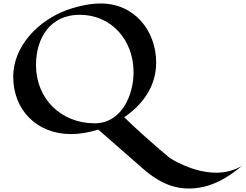

<svg xmlns="http://www.w3.org/2000/svg" viewBox="-20 -745 1412 1104"><path d="M878 -385C878 -567 754 -725 559 -725C480 -725 404 -701 366 -688C201 -628 56 -480 56 -304C56 -113 191 26 389 26C438 26 491 17 545 0L801 224C904 314 988 339 1066 339C1179 339 1278 288 1372 208C1324 237 1273 248 1223 248C1083 248 956 163 956 163C956 163 818 50 694 -71C798 -141 878 -247 878 -385ZM438 -660C622 -660 748 -513 748 -330C748 -199 680 -36 524 -36C333 -36 187 -175 187 -371C187 -527 269 -660 438 -660Z"/></svg>

Font: Eagle Lake
Style: Regular
Weight: 400
Designer: Astigmatic (AOETI)
Foundry: Astigmatic (AOETI)
Version: Version 1.000